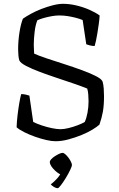

<svg xmlns="http://www.w3.org/2000/svg" viewBox="-20 -740 626 1006"><path d="M271 0Q250 0 222 -6.5Q194 -13 164 -23.5Q134 -34 108 -47Q82 -60 67 -73Q68 -103 72 -136.5Q76 -170 81 -199.5Q86 -229 91 -247Q104 -247 116.5 -244Q129 -241 134 -239L154 -101Q172 -92 198.5 -83Q225 -74 252 -68.5Q279 -63 297 -63Q315 -63 339.5 -69Q364 -75 387.5 -84Q411 -93 424 -101Q433 -120 438.5 -149.5Q444 -179 444 -209Q444 -225 442.5 -244.5Q441 -264 437 -276Q410 -287 368 -301.5Q326 -316 279 -331.5Q232 -347 189.5 -363Q147 -379 117 -394.5Q87 -410 81 -424Q78 -434 76.5 -449.5Q75 -465 75 -481Q75 -526 82 -570.5Q89 -615 100 -642Q117 -654 142.5 -668Q168 -682 198 -693.5Q228 -705 257.5 -712.5Q287 -720 311 -720Q344 -720 380 -711.5Q416 -703 448 -689Q480 -675 502 -659Q501 -638 497.5 -614Q494 -590 490.5 -567.5Q487 -545 483 -527Q479 -509 476 -499Q461 -499 449.5 -502.5Q438 -506 432 -508L413 -635Q396 -642 376.5 -647Q357 -652 335.5 -655.5Q314 -659 290 -659Q273 -659 252.5 -655.5Q232 -652 212 -646.5Q192 -641 176 -634Q166 -611 161.5 -573.5Q157 -536 157 -505Q157 -492 158 -478Q159 -464 159 -459Q183 -448 225 -434Q267 -420 315.5 -404.5Q364 -389 409 -372.5Q454 -356 484 -340.5Q514 -325 518 -311Q522 -296 523.5 -276Q525 -256 525 -235Q525 -188 519 -154.5Q513 -121 501 -87Q489 -76 464.5 -61Q440 -46 407 -32.5Q374 -19 338.5 -9.5Q303 0 271 0ZM283 246Q273 246 262.5 239.5Q252 233 246 226Q262 214 278.5 196Q295 178 302 160L313 178Q303 178 291 171Q279 164 267.5 153Q256 142 248.5 130.5Q241 119 241 109Q241 102 248.5 94Q256 86 267.5 78.5Q279 71 290 66Q301 61 308 61Q314 61 322.5 68.5Q331 76 338.5 86Q346 96 351.5 107Q357 118 357 125Q357 131 347.5 151Q338 171 324.5 193Q311 215 299 230.5Q287 246 283 246Z"/></svg>

Font: Texturina Medium 12pt ExtraLight
Style: Regular
Weight: 250
Version: Version 1.002